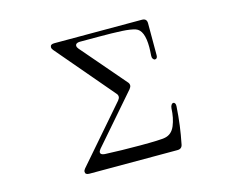

<svg xmlns="http://www.w3.org/2000/svg" viewBox="-95 -822 1190 962"><g transform="rotate(-15 500.0 -341.5)"><path d="M711 -680Q736 -680 736 -655V-492V-489Q736 -480 732.5 -475.5Q729 -471 723 -471Q717 -471 712.5 -478Q708 -485 709 -495Q711 -521 711 -538Q711 -627 669 -641Q645 -649 599 -651.5Q553 -654 476 -654H381Q371 -654 365 -650Q359 -646 359 -639Q359 -631 366 -623L561 -396Q569 -388 569 -378Q569 -370 561 -360L343 -109Q335 -99 335 -92Q335 -80 357 -78Q443 -74 540 -74Q644 -74 669 -79Q705 -86 721 -124.5Q737 -163 739 -213Q740 -224 744.5 -230.5Q749 -237 755 -237Q760 -237 763.5 -231.5Q767 -226 766 -215Q760 -118 741 -25Q737 -3 714 -3H257Q236 -3 236 -18Q236 -26 243 -34L491 -320Q499 -330 499 -338Q499 -348 491 -356L242 -649Q235 -657 235 -665Q235 -680 256 -680Z"/></g></svg>

Font: Hina Mincho
Style: Regular
Weight: 400
Designer: satsuyako
Foundry: satsuyako
Version: Version 1.100